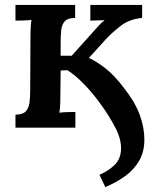

<svg xmlns="http://www.w3.org/2000/svg" viewBox="-20 -520 622 782"><path d="M409 242 385 192Q422 176 447 151.5Q472 127 473 87Q474 45 448 -3.5Q422 -52 392 -93Q360 -138 324 -175.5Q288 -213 255 -234L227 -233L226 -143Q226 -126 225.5 -104Q225 -82 222 -61Q238 -63 256 -63.5Q274 -64 287 -64V0H43V-53Q72 -53 84.5 -66Q97 -79 100 -101.5Q103 -124 103 -153L104 -357Q104 -374 104.5 -396Q105 -418 108 -439Q91 -437 73.5 -436.5Q56 -436 43 -436V-500H286V-447Q257 -447 244.5 -434Q232 -421 229.5 -398.5Q227 -376 227 -347V-293H272L360 -391Q374 -407 384.5 -418Q395 -429 406 -438L348 -436V-500H559V-447Q506 -442 470 -413.5Q434 -385 411 -360L342 -284Q368 -273 406.5 -244Q445 -215 487 -159Q529 -106 548.5 -54Q568 -2 568 49Q568 98 547 134.5Q526 171 490 197Q454 223 409 242Z"/></svg>

Font: Lora SemiBold
Style: Regular
Weight: 600
Designer: Olga Karpushina, Alexei Vanyashin (Cyrillic)
Foundry: Cyreal
Version: Version 3.011; ttfautohint (v1.8.4.7-5d5b)